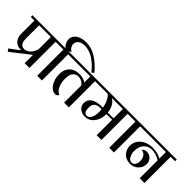

<svg xmlns="http://www.w3.org/2000/svg" viewBox="80 -1876 2922 2922"><g transform="rotate(45 1541.0 -414.5)"><path d="M618 -600V-564H522V0H420V-179L115 59L84 18L244 -102H237Q154 -102 110 -151Q66 -200 66 -279V-564H-12V-600ZM258 -147Q316 -147 359.5 -191Q403 -235 420 -303V-564H168V-279Q168 -214 191 -180.5Q214 -147 258 -147Z M1275 -645 1239 -618Q1063 -837 882 -837Q813 -837 774.5 -807.5Q736 -778 736 -729Q736 -698 755.5 -668.5Q775 -639 807 -624L759 -600H888V-564H792V0H690V-564H594V-600H697Q668 -626 651 -661Q634 -696 634 -729Q634 -775 661.5 -811Q689 -847 741 -867.5Q793 -888 864 -888Q973 -888 1078 -822.5Q1183 -757 1275 -645Z M1467 -564H1371V0H1269V-370Q1222 -436 1143 -436Q1089 -436 1055 -395.5Q1021 -355 1021 -268Q1021 -195 1041 -142Q1061 -89 1088 -62Q1115 -35 1135 -35Q1130 -16 1115.5 -5Q1101 6 1077 6Q1035 6 996 -28.5Q957 -63 933 -123.5Q909 -184 909 -257Q909 -318 933.5 -367Q958 -416 1007 -445Q1056 -474 1128 -474Q1167 -474 1205 -464Q1243 -454 1269 -432V-564H864V-600H1467Z M2168 -600V-564H2072V0H1970V-333H1848Q1848 -266 1824 -206Q1800 -146 1753 -109Q1706 -72 1639 -72Q1595 -72 1559.5 -90Q1524 -108 1504 -138.5Q1484 -169 1484 -207Q1484 -281 1543.5 -322Q1603 -363 1711 -363H1740Q1729 -433 1703 -485Q1677 -537 1644 -564H1443V-600ZM1970 -564H1731Q1782 -536 1811 -482.5Q1840 -429 1846 -363H1970ZM1744 -333H1711Q1586 -333 1586 -210Q1586 -102 1652 -102Q1698 -102 1722.5 -152.5Q1747 -203 1747 -280Q1747 -308 1744 -333Z M2438 -564H2342V0H2240V-564H2144V-600H2438Z M3094 -564H2998V0H2896V-386Q2806 -440 2724 -440Q2643 -439 2592.5 -384.5Q2542 -330 2542 -231Q2542 -200 2553 -164.5Q2564 -129 2585 -105Q2606 -81 2635 -81Q2678 -81 2698 -114Q2718 -147 2718 -186Q2718 -251 2686.5 -288.5Q2655 -326 2608 -326Q2641 -363 2686 -363Q2744 -363 2782 -324.5Q2820 -286 2820 -227Q2820 -185 2797.5 -144Q2775 -103 2733 -77Q2691 -51 2635 -51Q2575 -51 2531 -77.5Q2487 -104 2463.5 -148.5Q2440 -193 2440 -243Q2440 -314 2478 -365.5Q2516 -417 2577.5 -443.5Q2639 -470 2709 -470Q2759 -470 2807.5 -458Q2856 -446 2896 -423V-564H2414V-600H3094Z"/></g></svg>

Font: Arya
Style: Regular
Weight: 400
Designer: Eduardo Rodriguez Tunni, Modular Infotech
Foundry: Eduardo Rodriguez Tunni, Modular Infotech
Version: Version 1.002